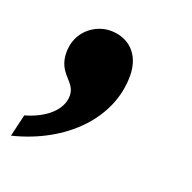

<svg xmlns="http://www.w3.org/2000/svg" viewBox="-74 -241 447 447"><g transform="rotate(20 149.5 -17.5)"><path d="M-5 137C121 106 208 17 208 -88C208 -143 174 -172 130 -172C92 -172 50 -142 50 -90C50 -36 92 -33 92 3C92 38 58 68 8 82Z"/></g></svg>

Font: Noto Serif SemiCondensed Extra
Style: Italic
Weight: 800
Width: 4
Italic angle: -12°
Designer: Monotype Design Team
Foundry: Monotype Imaging Inc.
Version: Version 1.901